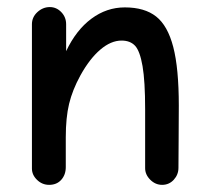

<svg xmlns="http://www.w3.org/2000/svg" viewBox="-20 -514 583 540"><path d="M118.2 5.9Q98.6 5.9 84.2 -8.1Q69.8 -22 69.8 -40V-445.8Q69.8 -465.8 85.2 -480Q100.6 -494.1 120.1 -494.1Q138.7 -494.1 152.3 -480Q166 -465.8 166 -445.8V-370.1Q194.3 -429.7 237.1 -461.4Q279.8 -493.2 331.1 -493.2Q386.7 -493.2 419.2 -467.5Q451.7 -441.9 467.3 -381.8Q482.9 -321.8 482.9 -216.8Q482.9 -171.4 482.4 -119.4Q481.9 -67.4 481.9 -42Q481.9 -22.9 468.8 -8.5Q455.6 5.9 436 5.9Q417 5.9 402.6 -8.5Q388.2 -22.9 388.2 -41V-207Q388.2 -285.6 380.9 -328.1Q373.5 -370.6 359.9 -385.3Q346.2 -399.9 321.8 -399.9Q292 -399.9 262 -374.3Q231.9 -348.6 206.1 -301.8Q183.6 -260.7 174.3 -221.9Q165 -183.1 165 -127.9V-43.9Q165 -22.5 152.3 -8.3Q139.6 5.9 118.2 5.9Z"/></svg>

Font: Comic Neue
Style: Bold
Weight: 700
Designer: Craig Rozynski
Foundry: Craig Rozynski
Version: Version 2.003;hotconv 1.0.109;makeotfexe 2.5.65596